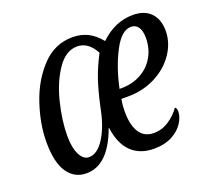

<svg xmlns="http://www.w3.org/2000/svg" viewBox="-101 -671 872 804"><g transform="rotate(-20 335.5 -268.5)"><path d="M42 -169Q42 -250 71.5 -338Q101 -426 158 -486Q215 -546 294 -546Q331 -546 361 -531.5Q391 -517 418 -484Q483 -547 564 -547Q615 -547 643 -518Q671 -489 671 -438Q671 -385 639 -337.5Q607 -290 551.5 -261.5Q496 -233 429 -233H399Q398 -229 396 -213.5Q394 -198 394 -177Q394 -117 415.5 -84.5Q437 -52 479 -52Q515 -52 546 -72.5Q577 -93 597 -122Q605 -117 605 -103Q605 -79 588.5 -52.5Q572 -26 538.5 -8Q505 10 457 10Q395 10 357 -26.5Q319 -63 309 -136H307Q254 10 156 10Q103 10 72.5 -34.5Q42 -79 42 -169ZM305 -232Q320 -300 335.5 -346Q351 -392 379 -446Q349 -503 299 -503Q249 -503 211 -448Q173 -393 153 -313Q133 -233 133 -163Q133 -112 148.5 -81Q164 -50 189 -50Q227 -50 258.5 -100.5Q290 -151 305 -232ZM415 -275Q462 -275 500.5 -295.5Q539 -316 561 -353.5Q583 -391 583 -439Q583 -470 571.5 -486.5Q560 -503 539 -503Q497 -503 461 -434Q425 -365 406 -275Z"/></g></svg>

Font: Noto Serif Cond
Style: Italic
Weight: 400
Width: 3
Italic angle: -12°
Designer: Monotype Design Team
Foundry: Monotype Imaging Inc.
Version: Version 1.001